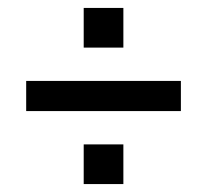

<svg xmlns="http://www.w3.org/2000/svg" viewBox="-20 -523 522 484"><path d="M191 -503H291V-403H191ZM46 -319H436V-243H46ZM191 -159H291V-59H191Z"/></svg>

Font: Cabin
Style: Regular
Weight: 400
Designer: Pablo Impallari
Foundry: Pablo Impallari. http://www.impallari.com Igino Marini. http://www.ikern.com
Version: Version 2.001